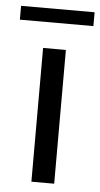

<svg xmlns="http://www.w3.org/2000/svg" viewBox="-72 -672 369 705"><g transform="rotate(5 112.5 -320.0)"><path d="M71 0V-493H155V0ZM-23 -589V-640H248V-589Z"/></g></svg>

Font: Hanken Grotesk
Style: Regular
Weight: 400
Designer: Alfredo Marco Pradil
Foundry: Hanken Design Co.
Version: Version 3.013